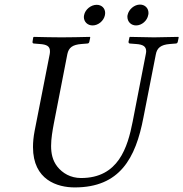

<svg xmlns="http://www.w3.org/2000/svg" viewBox="-20 -808 800 838"><path d="M306 10C503 10 572 -117 606 -295L660 -570C665 -598 681 -613 722 -616L747 -618C752 -618 755 -621 756 -626L760 -645L758 -647C713 -646 674 -645 652 -645C630 -645 592 -646 547 -647L545 -645L541 -626C540 -621 544 -618 547 -618L573 -616C605 -614 618 -605 618 -584C618 -580 617 -575 616 -570L559 -277C537 -165 497 -31 334 -31C288 -31 253 -52 230 -81C209 -108 203 -139 203 -171C203 -203 209 -237 215 -269L274 -572C280 -600 296 -613 336 -616L361 -618C366 -618 369 -621 370 -626L374 -645L372 -647C327 -646 287 -645 249 -645C211 -645 173 -646 128 -647L125 -645L122 -626C121 -621 124 -618 128 -618L153 -616C184 -614 198 -606 198 -585C198 -581 198 -577 197 -572L131 -236C126 -210 124 -187 124 -166C124 -22 231 10 306 10ZM537 -743C536 -740 536 -737 536 -735C536 -713 552 -697 574 -697C599 -697 623 -718 627 -743C628 -745 628 -749 628 -752C628 -772 613 -788 591 -788C566 -788 542 -767 537 -743ZM347 -742C347 -739 346 -736 346 -734C346 -713 362 -697 384 -697C409 -697 433 -717 438 -742C438 -745 439 -748 439 -751C439 -772 424 -787 402 -787C377 -787 352 -767 347 -742Z"/></svg>

Font: Libertinus Serif
Style: Italic
Weight: 400
Italic angle: -12°
Designer: Philipp H. Poll, Khaled Hosny
Foundry: Caleb Maclennan
Version: Version 7.050;RELEASE